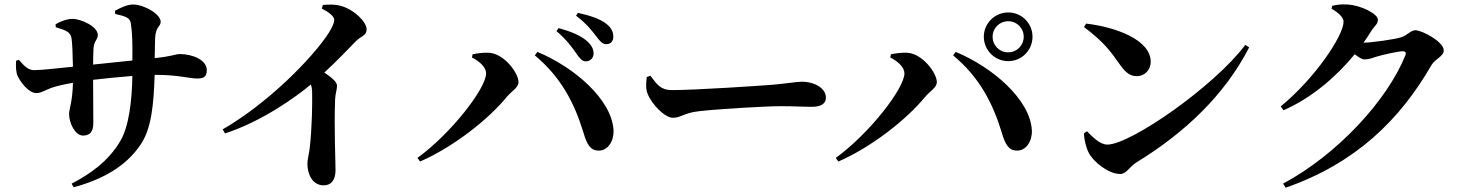

<svg xmlns="http://www.w3.org/2000/svg" viewBox="-20 -814 6880 895"><path d="M150 -380C172 -380 195 -396 221 -405C245 -413 279 -421 320 -428C318 -338 302 -307 302 -282C302 -241 330 -182 367 -182C400 -182 415 -201 415 -241L414 -442C466 -448 534 -455 597 -460C595 -343 581 -224 541 -157C485 -61 397 -1 314 42L323 59C458 23 566 -39 632 -135C687 -212 696 -326 701 -465H710C810 -465 863 -448 899 -448C927 -448 944 -454 944 -487C944 -535 877 -562 818 -562C798 -562 786 -552 701 -543L703 -636C706 -693 729 -688 729 -713C729 -747 653 -793 600 -793C575 -793 546 -780 516 -764L517 -749C566 -738 587 -731 590 -704C597 -661 598 -606 597 -532L414 -513C414 -543 415 -573 416 -590C419 -626 436 -628 436 -651C436 -691 357 -726 318 -726C293 -726 263 -715 239 -701L240 -687C286 -674 308 -664 313 -638C317 -616 319 -561 320 -503C260 -497 174 -487 140 -487C112 -487 95 -504 68 -535L55 -531C53 -504 55 -475 62 -460C72 -438 111 -380 150 -380Z M1489 50C1525 50 1544 23 1544 -20C1544 -71 1537 -215 1542 -349C1543 -378 1551 -396 1551 -414C1551 -433 1526 -452 1492 -476C1552 -531 1602 -584 1637 -620C1664 -648 1689 -647 1689 -677C1689 -713 1629 -769 1574 -785C1544 -795 1512 -793 1485 -791L1480 -774C1510 -759 1538 -739 1538 -721C1538 -708 1529 -687 1512 -660C1438 -545 1230 -333 1018 -211L1029 -192C1205 -250 1359 -362 1429 -420C1433 -409 1435 -396 1435 -381C1436 -337 1435 -224 1424 -126C1420 -93 1413 -70 1413 -51C1413 -1 1437 50 1489 50Z M2710 -528C2732 -528 2747 -544 2747 -565C2747 -584 2739 -601 2718 -621C2687 -649 2639 -668 2584 -683L2574 -669C2621 -629 2646 -594 2665 -567C2681 -543 2694 -528 2710 -528ZM1926 -78 1938 -61C2096 -130 2258 -259 2343 -363C2365 -389 2397 -406 2397 -431C2397 -475 2329 -564 2260 -568C2235 -570 2203 -565 2183 -561L2180 -546C2217 -527 2246 -500 2246 -472C2246 -402 2082 -191 1926 -78ZM2772 -112C2813 -112 2842 -156 2840 -206C2833 -350 2655 -502 2485 -572L2473 -556C2593 -456 2657 -337 2700 -195C2715 -144 2731 -111 2772 -112ZM2806 -608C2827 -608 2839 -622 2839 -643C2839 -666 2829 -686 2804 -705C2776 -726 2730 -742 2674 -754L2665 -741C2717 -701 2738 -672 2756 -649C2775 -624 2787 -608 2806 -608Z M3117 -265C3155 -265 3170 -289 3242 -296C3319 -305 3543 -319 3619 -319C3689 -319 3724 -316 3764 -316C3806 -316 3830 -330 3830 -359C3830 -402 3778 -433 3718 -433C3694 -433 3649 -425 3582 -419C3521 -414 3219 -394 3112 -394C3059 -394 3042 -421 3012 -461L2995 -455C2992 -431 2989 -402 2998 -379C3016 -330 3078 -265 3117 -265Z M4680 -529C4743 -529 4793 -580 4793 -643C4793 -705 4743 -756 4680 -756C4617 -756 4566 -705 4566 -643C4566 -580 4617 -529 4680 -529ZM3876 -78 3888 -61C4046 -130 4208 -259 4293 -363C4315 -389 4347 -406 4347 -431C4347 -475 4279 -564 4210 -568C4185 -570 4153 -565 4133 -561L4130 -546C4167 -527 4196 -500 4196 -472C4196 -402 4032 -191 3876 -78ZM4722 -112C4763 -112 4792 -156 4790 -206C4783 -350 4605 -502 4435 -572L4423 -556C4543 -456 4607 -337 4650 -195C4665 -144 4681 -111 4722 -112ZM4680 -570C4639 -570 4607 -602 4607 -643C4607 -683 4639 -715 4680 -715C4720 -715 4752 -683 4752 -643C4752 -602 4720 -570 4680 -570Z M5202 -3C5231 -3 5244 -36 5276 -56C5508 -198 5690 -374 5803 -593L5785 -605C5641 -412 5250 -140 5142 -140C5106 -140 5071 -178 5047 -202L5033 -193C5033 -164 5043 -125 5055 -102C5075 -62 5145 -3 5202 -3ZM5279 -459C5318 -459 5344 -490 5344 -526C5344 -629 5180 -688 5043 -704L5033 -688C5129 -615 5154 -578 5201 -512C5226 -477 5247 -459 5279 -459Z M5950 -318 5963 -300C6092 -356 6208 -455 6295 -561C6313 -547 6329 -537 6341 -537C6360 -537 6376 -543 6397 -550C6426 -559 6498 -575 6519 -575C6531 -575 6536 -570 6531 -556C6447 -347 6215 -94 5961 42L5973 61C6300 -53 6506 -256 6653 -511C6671 -541 6710 -551 6710 -579C6710 -620 6608 -673 6578 -673C6556 -673 6539 -649 6514 -641C6487 -631 6371 -615 6336 -615C6349 -634 6362 -652 6373 -671C6390 -697 6403 -701 6403 -723C6403 -748 6326 -790 6260 -793C6227 -795 6209 -791 6190 -787L6187 -773C6219 -756 6243 -732 6243 -713C6243 -649 6112 -451 5950 -318Z"/></svg>

Font: Source Han Serif CN
Style: Bold
Weight: 700
Designer: Ryoko NISHIZUKA 西塚涼子 (kana & ideographs); Frank Grießhammer (Latin, Greek & Cyrillic); Wenlong ZHANG 张文龙 (bopomofo); San
Foundry: Adobe
Version: Version 2.003;hotconv 1.1.1;makeotfexe 2.6.0